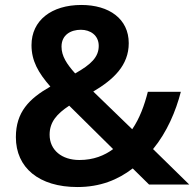

<svg xmlns="http://www.w3.org/2000/svg" viewBox="-20 -744 784 774"><path d="M308 -724C188 -724 107 -662 107 -562C107 -499 134 -451 183 -395C97 -346 44 -292 44 -191C44 -68 137 10 292 10C384 10 455 -19 515 -65L581 0H743L597 -143C653 -211 689 -296 709 -374H576C562 -319 543 -267 513 -223L356 -375C437 -423 499 -480 499 -570C499 -668 420 -724 308 -724ZM306 -624C344 -624 378 -602 378 -559C378 -514 347 -484 283 -448C249 -486 228 -518 228 -556C228 -604 266 -624 306 -624ZM259 -318 436 -143C401 -117 357 -99 300 -99C229 -99 180 -139 180 -201C180 -252 209 -285 259 -318Z"/></svg>

Font: Noto Kufi Arabic SemiBold
Style: Regular
Weight: 600
Designer: Monotype Design Team, David Williams, Khaled Hosny
Foundry: Google LLC
Version: Version 2.109